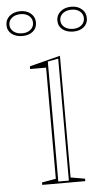

<svg xmlns="http://www.w3.org/2000/svg" viewBox="-82 -744 431 778"><g transform="rotate(-5 133.5 -354.5)"><path d="M58 0V-10L115 -20V-472H50V-483L175 -515V-20L233 -10V0ZM124 -8H167V-504L124 -496ZM238 -709Q264 -709 280.5 -694.5Q297 -680 297 -658Q297 -635 280.5 -621.5Q264 -608 238 -608Q211 -608 194 -621.5Q177 -635 177 -658Q177 -680 194 -694.5Q211 -709 238 -709ZM238 -619Q259 -619 272 -630Q285 -641 285 -658Q285 -675 272 -686Q259 -697 238 -697Q216 -697 202.5 -686Q189 -675 189 -658Q189 -641 202.5 -630Q216 -619 238 -619ZM31 -709Q57 -709 73.5 -694.5Q90 -680 90 -658Q90 -635 73.5 -621.5Q57 -608 31 -608Q4 -608 -13 -621.5Q-30 -635 -30 -658Q-30 -680 -13 -694.5Q4 -709 31 -709ZM31 -619Q52 -619 65 -630Q78 -641 78 -658Q78 -675 65 -686Q52 -697 31 -697Q9 -697 -4.5 -686Q-18 -675 -18 -658Q-18 -641 -4.5 -630Q9 -619 31 -619Z"/></g></svg>

Font: Kalnia Glaze Thin Light
Style: Regular
Weight: 300
Version: Version 1.110